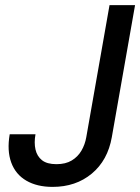

<svg xmlns="http://www.w3.org/2000/svg" viewBox="-20 -720 549 752"><path d="M186 12Q125 12 83 -12.5Q41 -37 24 -83.5Q7 -130 18 -194H119Q113 -161 119 -134.5Q125 -108 144.5 -92.5Q164 -77 201 -77Q237 -77 261 -91.5Q285 -106 299 -130Q313 -154 318 -183L409 -700H509L418 -183Q402 -92 339.5 -40Q277 12 186 12Z"/></svg>

Font: DM Sans 16pt Medium
Style: Italic
Weight: 500
Italic angle: -10°
Version: Version 4.004;gftools[0.9.30]